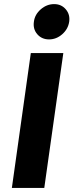

<svg xmlns="http://www.w3.org/2000/svg" viewBox="-20 -920 360 940"><path d="M290 -660.2 196.8 0H38.1L130.9 -660.2ZM146 -814Q150.4 -849.1 179.7 -874.5Q209 -899.9 245.1 -899.9Q280.3 -899.9 302 -874.5Q323.7 -849.1 318.8 -814Q313.5 -777.8 284.7 -752.4Q255.9 -727.1 220.2 -727.1Q184.6 -727.1 162.6 -752.4Q140.6 -777.8 146 -814Z"/></svg>

Font: Human Sans Bold
Style: Italic
Weight: 700
Italic angle: -8°
Designer: Tim Radville
Foundry: Continuum
Version: Version 1.000;FEAKit 1.0